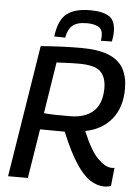

<svg xmlns="http://www.w3.org/2000/svg" viewBox="-61 -959 729 1016"><g transform="rotate(5 304.0 -451.5)"><path d="M20 0 132 -701Q198 -706 248.5 -708Q299 -710 345 -710Q438 -710 493 -687.5Q548 -665 572 -621.5Q596 -578 596 -516Q596 -415 545 -353Q494 -291 406 -274Q448 -172 488.5 -132Q529 -92 562 -92Q565 -92 569 -92Q573 -92 577 -93L567 4Q562 6 551 8Q540 10 534 10Q493 10 455.5 -14.5Q418 -39 379.5 -98Q341 -157 298 -261Q263 -261 231 -261.5Q199 -262 167 -262L125 0ZM318 -345Q399 -345 443 -385.5Q487 -426 487 -509Q487 -566 457 -596Q427 -626 342 -626Q318 -626 301.5 -625.5Q285 -625 267 -624Q249 -623 223 -622L180 -349Q209 -346 241 -345.5Q273 -345 318 -345ZM376 -913Q443 -913 477 -891.5Q511 -870 511 -810Q511 -784 505 -758L447 -757Q448 -765 448.5 -771.5Q449 -778 449 -784Q449 -818 426 -830.5Q403 -843 366 -843Q313 -843 289 -822Q265 -801 257 -757L199 -758Q210 -847 253 -880Q296 -913 376 -913Z"/></g></svg>

Font: Georama Medium
Style: Italic
Weight: 500
Italic angle: -9°
Designer: Jean-Baptiste Levee
Foundry: Production Type
Version: Version 1.000